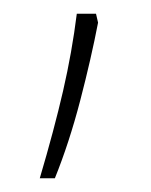

<svg xmlns="http://www.w3.org/2000/svg" viewBox="-20 -131 220 280"><path d="M123 -98Q113 -46 97 15.5Q81 77 60 129H38Q59 58 72 1.5Q85 -55 92 -111H120Z"/></svg>

Font: Noto Sans Thai SemCond Thin
Style: Regular
Weight: 100
Width: 4
Designer: Monotype Design Team
Foundry: Monotype Imaging Inc.
Version: Version 2.002; ttfautohint (v1.8.4.7-5d5b)